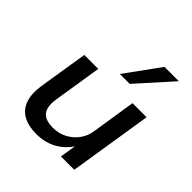

<svg xmlns="http://www.w3.org/2000/svg" viewBox="-203 -911 1070 1070"><g transform="rotate(45 331.5 -376.0)"><path d="M246 9Q184 9 142 -14Q100 -37 83.5 -84.5Q67 -132 78 -204L124 -492H234L189 -208Q182 -165 190 -136.5Q198 -108 222.5 -94.5Q247 -81 286 -81Q333 -81 370.5 -101Q408 -121 432.5 -154.5Q457 -188 463 -230L504 -492H615L537 0H432L449 -107H455Q421 -51 368 -21Q315 9 246 9ZM339 -557 487 -761H600L417 -557Z"/></g></svg>

Font: Nunito Sans 10pt SemiExpanded SemiBold
Style: Italic
Weight: 600
Width: 6
Italic angle: -9°
Designer: Vernon Adams
Foundry: Vernon Adams
Version: Version 3.101;gftools[0.9.27]